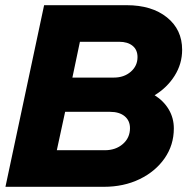

<svg xmlns="http://www.w3.org/2000/svg" viewBox="-20 -720 731 740"><path d="M1 0 150 -700H468Q565 -700 623.5 -653Q682 -606 682 -528Q682 -474 653 -428Q624 -382 576 -353Q611 -331 630.5 -298Q650 -265 650 -225Q650 -161 614.5 -110Q579 -59 518 -29.5Q457 0 380 0ZM259 -421H419Q458 -421 484 -443.5Q510 -466 510 -500Q510 -528 491 -543.5Q472 -559 439 -559H288ZM199 -141H384Q426 -141 453.5 -165Q481 -189 481 -226Q481 -255 460.5 -272Q440 -289 404 -289H231Z"/></svg>

Font: Red Hat Display Black
Style: Italic
Weight: 900
Italic angle: -12°
Designer: Pentagram, MCKL
Foundry: Pentagram, MCKL
Version: Version 1.023; ttfautohint (v1.8.3)